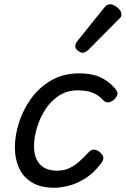

<svg xmlns="http://www.w3.org/2000/svg" viewBox="-20 -864 591 903"><path d="M235 19Q171 19 130 -6Q89 -31 69.5 -74Q50 -117 50 -171Q50 -226 69 -286.5Q88 -347 126 -400Q164 -453 221 -486Q278 -519 353 -519Q411 -519 451 -501Q491 -483 521 -448Q536 -430 531.5 -417.5Q527 -405 515 -394Q502 -384 489 -382.5Q476 -381 462 -396Q443 -417 415.5 -428Q388 -439 345 -439Q294 -439 255.5 -413Q217 -387 191.5 -346.5Q166 -306 153 -260.5Q140 -215 140 -176Q140 -141 152 -115Q164 -89 187.5 -75.5Q211 -62 245 -61Q279 -61 304.5 -72.5Q330 -84 352.5 -104Q375 -124 399 -150Q412 -163 426.5 -160Q441 -157 452 -146Q465 -134 466 -122Q467 -110 455 -95Q421 -50 382 -25.5Q343 -1 305 9Q267 19 235 19ZM368 -616Q359 -616 346.5 -625.5Q334 -635 334 -646Q334 -653 336.5 -659Q339 -665 344 -671L467 -824Q476 -836 483 -840Q490 -844 498 -844Q508 -844 520.5 -837Q533 -830 542 -819Q551 -808 551 -796Q551 -788 547.5 -783Q544 -778 538 -773L397 -631Q382 -616 368 -616Z"/></svg>

Font: Playwrite CZ
Style: Regular
Weight: 400
Designer: Veronika Burian, José Scaglione
Foundry: TypeTogether
Version: Version 1.002